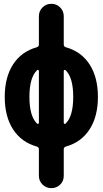

<svg xmlns="http://www.w3.org/2000/svg" viewBox="-20 -770 540 1010"><path d="M324.2 -119.1Q365.2 -157.2 365.2 -260.3Q365.2 -363.3 324.2 -401.4Q322.3 -403.3 318.8 -401.9Q315.4 -400.4 315.4 -396.5V-124Q315.4 -120.1 318.8 -118.7Q322.3 -117.2 324.2 -119.1ZM184.6 -124V-396.5Q184.6 -400.4 181.2 -401.9Q177.7 -403.3 175.8 -401.4Q134.8 -363.3 134.8 -260.3Q134.8 -157.2 175.8 -119.1Q177.7 -117.2 181.2 -118.7Q184.6 -120.1 184.6 -124ZM326.2 -521.5Q407.2 -499 451.2 -431.2Q495.1 -363.3 495.1 -260.3Q495.1 -157.2 451.2 -89.4Q407.2 -21.5 326.2 1Q315.4 4.9 315.4 14.6V155.3Q315.4 182.6 296.4 201.2Q277.3 219.7 250 219.7Q222.7 219.7 203.6 200.7Q184.6 181.6 184.6 155.3V14.6Q184.6 4.9 173.8 1Q92.8 -21.5 48.8 -89.4Q4.9 -157.2 4.9 -260.3Q4.9 -363.3 48.8 -431.2Q92.8 -499 173.8 -521.5Q184.6 -525.4 184.6 -535.2V-684.6Q184.6 -711.9 203.6 -731Q222.7 -750 250 -750Q277.3 -750 296.4 -731Q315.4 -711.9 315.4 -684.6V-535.2Q315.4 -525.4 326.2 -521.5Z"/></svg>

Font: Rounded-X Mgen+ 1m bold
Style: Bold
Weight: 700
Designer: [Source Han Sans]
Ryoko NISHIZUKA  (kana & ideographs); Paul D. Hunt (Latin, Greek & Cyrillic); Wenlong ZHANG  (bopomofo
Version: Version 1.059.20150602